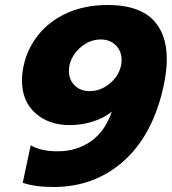

<svg xmlns="http://www.w3.org/2000/svg" viewBox="-20 -734 688 769"><path d="M71 -2 103 -152Q144 -128 211 -128Q287 -128 344 -168Q401 -208 428 -287Q398 -262 353 -247.5Q308 -233 259 -233Q175 -233 121.5 -281Q68 -329 68 -412Q68 -438 74 -468Q89 -539 133.5 -594.5Q178 -650 249 -682Q320 -714 412 -714Q531 -714 589.5 -658Q648 -602 648 -497Q648 -450 636 -393Q594 -196 477 -90.5Q360 15 194 15Q120 15 71 -2ZM465 -472Q467 -480 467 -494Q467 -530 443.5 -553Q420 -576 383 -576Q351 -576 322 -558.5Q293 -541 274.5 -512Q256 -483 256 -450Q256 -415 279 -392Q302 -369 339 -369Q382 -369 418.5 -398.5Q455 -428 465 -472Z"/></svg>

Font: Prompt
Style: Bold Italic
Weight: 700
Italic angle: -12°
Designer: Katatrad Team
Foundry: CadsonDemak
Version: Version 1.001